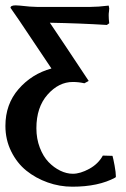

<svg xmlns="http://www.w3.org/2000/svg" viewBox="-28 -456 469 717"><path d="M244.1 -149.9Q191.4 -149.9 149.7 -102.8Q107.9 -55.7 107.9 22.9Q107.9 62 120.6 95.2Q133.3 128.4 153.3 149.2Q173.3 169.9 197 181.4Q220.7 192.9 244.1 192.9Q271.5 192.9 305.2 174.6Q338.9 156.2 356 125L392.1 126Q395 135.7 399.9 162.1Q404.8 188.5 404.8 204.1L402.8 207Q339.8 241.2 242.2 241.2Q194.8 241.2 150.1 225.3Q105.5 209.5 70.3 181.2Q35.2 152.8 13.7 109.1Q-7.8 65.4 -7.8 14.2Q-7.8 -66.9 41.5 -123.5Q90.8 -180.2 164.1 -200.2Q141.1 -234.9 98.6 -297.9Q56.2 -360.8 43 -380.9Q16.6 -419.9 11.2 -426.8Q11.2 -436 30.8 -436Q40 -436 45.9 -435.1Q88.4 -430.2 109.9 -430.2H309.1Q337.9 -430.2 377.9 -435.1L379.9 -424.8Q379.9 -422.4 379.4 -418Q378.9 -413.6 378.9 -412.1Q377.9 -407.2 377.9 -398.9Q377.9 -384.8 379.9 -369.1L371.1 -362.8Q270 -369.1 158.2 -371.1Q164.1 -362.3 219.5 -279.8Q274.9 -197.3 303.2 -153.8L287.1 -145Q265.6 -149.9 244.1 -149.9Z"/></svg>

Font: Linear Smooth
Style: Bold
Weight: 700
Designer: Philipp H. Poll, Flanker
Foundry: Philipp H. Poll, reworked by Flanker
Version: Version 1.061 | FøM Fix